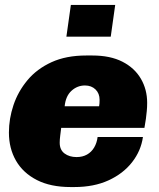

<svg xmlns="http://www.w3.org/2000/svg" viewBox="-20 -745 640 775"><path d="M265 10Q184 10 128.5 -18.5Q73 -47 44.5 -96.5Q16 -146 16 -210Q16 -266 34.5 -321Q53 -376 91 -421.5Q129 -467 188 -494Q247 -521 328 -521H353Q425 -521 474 -496Q523 -471 548.5 -427.5Q574 -384 574 -330Q574 -312 572.5 -297Q571 -282 569 -266Q567 -250 563 -229H227Q225 -213 223 -197Q221 -181 221 -169Q221 -140 240.5 -125.5Q260 -111 289 -111Q313 -111 331 -121Q349 -131 360 -149.5Q371 -168 374 -192H557Q549 -136 513 -90Q477 -44 418 -17Q359 10 280 10ZM241 -316H380Q381 -321 381.5 -327Q382 -333 382 -342Q382 -368 365.5 -384Q349 -400 323 -400Q292 -400 268.5 -378.5Q245 -357 241 -316ZM248 -597 266 -725H445L427 -597Z"/></svg>

Font: Chivo Medium Black
Style: Italic
Weight: 900
Italic angle: -8.05°
Version: Version 2.002